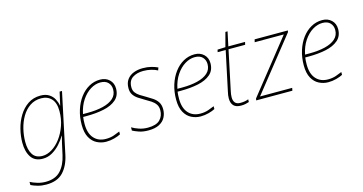

<svg xmlns="http://www.w3.org/2000/svg" viewBox="-89 -1063 3229 1707"><g transform="rotate(-15 1525.5 -209.5)"><path d="M161 240Q119 240 83.5 230Q48 220 22 207V178Q50 193 87 204Q124 215 162 215Q252 215 300 163Q348 111 367 24L376 -17Q382 -45 390 -80.5Q398 -116 406 -144H404Q383 -108 351 -72.5Q319 -37 278.5 -13.5Q238 10 191 10Q118 10 84 -41Q50 -92 50 -174Q50 -235 66 -299Q82 -363 115 -417Q148 -471 197.5 -504.5Q247 -538 314 -538Q360 -538 391 -518.5Q422 -499 438 -468.5Q454 -438 459 -407H461L488 -528H510L392 28Q372 124 318 182Q264 240 161 240ZM195 -15Q238 -15 282 -42Q326 -69 362 -117Q398 -165 420 -227.5Q442 -290 442 -361Q442 -438 406.5 -475.5Q371 -513 313 -513Q254 -513 209.5 -483Q165 -453 135.5 -403Q106 -353 91.5 -293Q77 -233 77 -174Q77 -101 105 -58Q133 -15 195 -15Z M774 10Q730 10 690 -10Q650 -30 625.5 -74.5Q601 -119 601 -191Q601 -264 621 -327Q641 -390 676.5 -437.5Q712 -485 759.5 -511.5Q807 -538 862 -538Q914 -538 947 -506.5Q980 -475 980 -425Q980 -360 937 -323Q894 -286 822.5 -271Q751 -256 664 -256H632Q630 -244 629 -226.5Q628 -209 628 -191Q628 -106 668.5 -60.5Q709 -15 779 -15Q820 -15 852.5 -26.5Q885 -38 908 -48V-22Q886 -10 849.5 0Q813 10 774 10ZM637 -281H681Q760 -281 821.5 -296Q883 -311 918 -342.5Q953 -374 953 -424Q953 -462 929 -487.5Q905 -513 858 -513Q812 -513 767 -485.5Q722 -458 687 -406Q652 -354 637 -281Z M1163 10Q1113 10 1077 -2.5Q1041 -15 1019 -27V-57Q1047 -40 1084.5 -27.5Q1122 -15 1164 -15Q1242 -15 1276 -49.5Q1310 -84 1310 -137Q1310 -170 1294.5 -192Q1279 -214 1254.5 -230Q1230 -246 1203 -261Q1172 -279 1145.5 -296.5Q1119 -314 1103 -338Q1087 -362 1087 -398Q1087 -447 1110 -478Q1133 -509 1171 -523.5Q1209 -538 1254 -538Q1298 -538 1332.5 -529Q1367 -520 1392 -508L1383 -483Q1359 -496 1325 -504.5Q1291 -513 1253 -513Q1194 -513 1154 -486.5Q1114 -460 1114 -400Q1114 -370 1128.5 -350.5Q1143 -331 1167 -315.5Q1191 -300 1218 -285Q1247 -268 1274.5 -250Q1302 -232 1319.5 -205.5Q1337 -179 1337 -138Q1337 -98 1319 -64Q1301 -30 1262.5 -10Q1224 10 1163 10Z M1643 10Q1599 10 1559 -10Q1519 -30 1494.5 -74.5Q1470 -119 1470 -191Q1470 -264 1490 -327Q1510 -390 1545.5 -437.5Q1581 -485 1628.5 -511.5Q1676 -538 1731 -538Q1783 -538 1816 -506.5Q1849 -475 1849 -425Q1849 -360 1806 -323Q1763 -286 1691.5 -271Q1620 -256 1533 -256H1501Q1499 -244 1498 -226.5Q1497 -209 1497 -191Q1497 -106 1537.5 -60.5Q1578 -15 1648 -15Q1689 -15 1721.5 -26.5Q1754 -38 1777 -48V-22Q1755 -10 1718.5 0Q1682 10 1643 10ZM1506 -281H1550Q1629 -281 1690.5 -296Q1752 -311 1787 -342.5Q1822 -374 1822 -424Q1822 -462 1798 -487.5Q1774 -513 1727 -513Q1681 -513 1636 -485.5Q1591 -458 1556 -406Q1521 -354 1506 -281Z M2015 10Q1968 10 1946.5 -13.5Q1925 -37 1925 -80Q1925 -94 1927 -109Q1929 -124 1933 -140L2010 -503H1936L1941 -525L2014 -528L2049 -659H2069L2041 -528H2195L2189 -503H2036L1960 -143Q1956 -126 1954 -111Q1952 -96 1952 -83Q1952 -51 1967 -33Q1982 -15 2016 -15Q2039 -15 2057 -18.5Q2075 -22 2090 -28L2089 -3Q2074 2 2056.5 6Q2039 10 2015 10Z M2156 0 2159 -17 2545 -503H2277L2283 -528H2589L2586 -513L2198 -25H2494L2489 0Z M2818 10Q2774 10 2734 -10Q2694 -30 2669.5 -74.5Q2645 -119 2645 -191Q2645 -264 2665 -327Q2685 -390 2720.5 -437.5Q2756 -485 2803.5 -511.5Q2851 -538 2906 -538Q2958 -538 2991 -506.5Q3024 -475 3024 -425Q3024 -360 2981 -323Q2938 -286 2866.5 -271Q2795 -256 2708 -256H2676Q2674 -244 2673 -226.5Q2672 -209 2672 -191Q2672 -106 2712.5 -60.5Q2753 -15 2823 -15Q2864 -15 2896.5 -26.5Q2929 -38 2952 -48V-22Q2930 -10 2893.5 0Q2857 10 2818 10ZM2681 -281H2725Q2804 -281 2865.5 -296Q2927 -311 2962 -342.5Q2997 -374 2997 -424Q2997 -462 2973 -487.5Q2949 -513 2902 -513Q2856 -513 2811 -485.5Q2766 -458 2731 -406Q2696 -354 2681 -281Z"/></g></svg>

Font: Noto Sans Disp Thin
Style: Italic
Weight: 100
Italic angle: -12°
Designer: Monotype Design Team
Foundry: Monotype Imaging Inc.
Version: Version 2.000;GOOG;noto-source:20170915:90ef993387c0